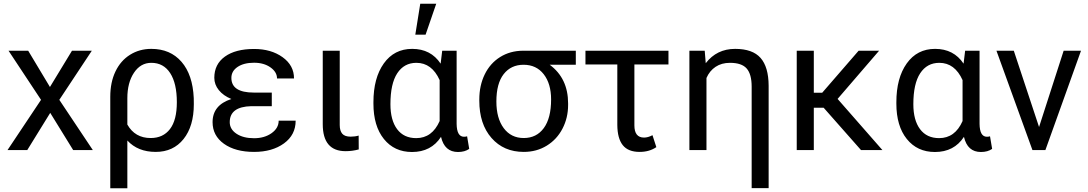

<svg xmlns="http://www.w3.org/2000/svg" viewBox="-20 -798 5787 1021"><path d="M245.6 -335.4 362.8 -528.3H468.3L295.4 -267.1L473.6 0H369.1L247.1 -197.8L125 0H20L198.2 -267.1L25.4 -528.3H129.9Z M784.7 -538.1Q885.7 -538.1 945.3 -469.2Q1004.9 -400.4 1010.3 -276.4L1010.7 -244.1Q1010.7 -127 956.1 -58.6Q901.4 9.8 808.1 9.8Q712.9 9.8 657.2 -50.8V203.1H566.4V-283.2Q566.4 -360.4 594 -418Q621.6 -475.6 671.6 -506.8Q721.7 -538.1 784.7 -538.1ZM657.2 -135.7Q697.8 -64 781.2 -64Q847.2 -64 883.8 -111.6Q920.4 -159.2 920.4 -254.4Q920.4 -354.5 885 -409.2Q849.6 -463.9 784.7 -463.9Q727.5 -463.9 692.4 -411.1Q657.2 -358.4 657.2 -275.9Z M1201.7 -148.4Q1201.7 -110.8 1237.5 -86.9Q1273.4 -63 1331.1 -63Q1386.2 -63 1424.1 -89.8Q1461.9 -116.7 1461.9 -156.2H1552.2Q1552.2 -80.6 1490 -35.4Q1427.7 9.8 1331.1 9.8Q1231.4 9.8 1170.9 -33.4Q1110.4 -76.7 1110.4 -148.4Q1110.4 -239.3 1210.4 -271.5Q1167.5 -289.1 1143.6 -318.8Q1119.6 -348.6 1119.6 -384.3Q1119.6 -456.5 1176 -497.1Q1232.4 -537.6 1331.1 -537.6Q1421.9 -537.6 1482.7 -493.9Q1543.5 -450.2 1543.5 -380.9H1453.1Q1453.1 -415 1418.2 -439.7Q1383.3 -464.4 1331.1 -464.4Q1276.4 -464.4 1243.4 -442.1Q1210.4 -419.9 1210.4 -383.8Q1210.4 -305.7 1329.6 -305.7H1425.3V-233.4H1315.9Q1201.7 -230.5 1201.7 -148.4Z M1786.6 -528.3V-133.3Q1786.6 -102.5 1800 -86.9Q1813.5 -71.3 1844.7 -71.3Q1868.2 -71.3 1887.2 -77.1L1887.7 -3.4Q1853.5 5.9 1817.9 5.9Q1696.3 5.9 1696.3 -137.7V-528.3Z M2408.2 -528.3V-139.2Q2409.2 -70.8 2447.3 -70.8Q2456.5 -70.8 2463.9 -73.2L2475.1 -6.3Q2451.7 10.3 2415.5 10.3Q2343.8 10.3 2325.2 -70.3Q2272.9 10.3 2170.9 10.3Q2077.1 10.3 2021.5 -58.8Q1965.8 -127.9 1965.8 -247.1V-254.4Q1965.8 -383.3 2021 -460.7Q2076.2 -538.1 2171.9 -538.1Q2271 -538.1 2323.2 -459.5L2331.5 -528.3ZM2056.2 -244.1Q2056.2 -158.7 2091.8 -111.1Q2127.4 -63.5 2193.4 -63.5Q2277.8 -63.5 2317.9 -154.3V-372.1Q2276.4 -463.9 2194.3 -463.9Q2128.9 -463.9 2092.5 -408.4Q2056.2 -353 2056.2 -244.1ZM2214.8 -778.3H2299.8L2243.2 -613.8H2188.5Z M3042 -453.6H2903.3Q3001 -381.3 3001 -248V-239.7Q3001 -171.4 2971.2 -114Q2941.4 -56.6 2887.5 -23.4Q2833.5 9.8 2765.1 9.8Q2658.7 9.8 2593.8 -64.2Q2528.8 -138.2 2528.8 -262.7V-269Q2528.8 -343.3 2557.6 -402.3Q2586.4 -461.4 2639.4 -494.6Q2692.4 -527.8 2760.7 -528.3H3042ZM2619.6 -258.3Q2619.6 -168.9 2658.7 -116.5Q2697.8 -64 2765.1 -64Q2833 -64 2871.8 -116.9Q2910.6 -169.9 2910.6 -269Q2910.6 -353 2871.3 -403.3Q2832 -453.6 2764.2 -453.6Q2697.3 -453.6 2658.4 -403.8Q2619.6 -354 2619.6 -258.3Z M3534.7 -455.1H3353.5V-131.3Q3353.5 -66.4 3404.8 -66.4Q3425.8 -66.4 3449.7 -79.1L3470.2 -15.6Q3433.1 9.8 3381.3 9.8Q3320.3 9.8 3291.7 -26.1Q3263.2 -62 3262.7 -133.3V-455.1H3093.3V-528.3H3534.7Z M3727.5 -528.3 3732.9 -461.9Q3791.5 -538.1 3889.2 -538.1Q3981.9 -538.1 4024.4 -490Q4066.9 -441.9 4067.4 -342.3V202.6H3977.1V-336.9Q3977.1 -403.3 3950.7 -433.6Q3924.3 -463.9 3861.8 -463.9Q3816.9 -463.9 3785.2 -442.6Q3753.4 -421.4 3736.8 -383.3V0H3646V-528.3Z M4359.9 -225.1H4307.6V0H4216.8V-528.3H4307.6V-304.7H4352.1L4545.9 -528.3H4654.8L4434.1 -272L4672.4 0H4558.6Z M5189 -528.3V-139.2Q5189.9 -70.8 5228 -70.8Q5237.3 -70.8 5244.6 -73.2L5255.9 -6.3Q5232.4 10.3 5196.3 10.3Q5124.5 10.3 5106 -70.3Q5053.7 10.3 4951.7 10.3Q4857.9 10.3 4802.2 -58.8Q4746.6 -127.9 4746.6 -247.1V-254.4Q4746.6 -383.3 4801.8 -460.7Q4856.9 -538.1 4952.6 -538.1Q5051.8 -538.1 5104 -459.5L5112.3 -528.3ZM4836.9 -244.1Q4836.9 -158.7 4872.6 -111.1Q4908.2 -63.5 4974.1 -63.5Q5058.6 -63.5 5098.6 -154.3V-372.1Q5057.1 -463.9 4975.1 -463.9Q4909.7 -463.9 4873.3 -408.4Q4836.9 -353 4836.9 -244.1Z M5505.4 -122.6 5636.2 -528.3H5728.5L5539.1 0H5470.2L5278.8 -528.3H5371.1Z"/></svg>

Font: Noboto
Style: Regular
Weight: 400
Designer: Google
Version: Version 2.001101; 2014